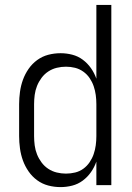

<svg xmlns="http://www.w3.org/2000/svg" viewBox="-20 -755 540 783"><path d="M227 8Q201 8 176.5 1.5Q152 -5 131.5 -20Q111 -35 96.5 -56Q82 -77 73.5 -100.5Q65 -124 61.5 -149.5Q58 -175 58 -200V-330Q58 -355 61.5 -380.5Q65 -406 73.5 -429.5Q82 -453 96.5 -474Q111 -495 131.5 -510Q152 -525 176.5 -531.5Q201 -538 227 -538Q251 -538 274.5 -532Q298 -526 317.5 -511.5Q337 -497 351 -477Q365 -457 373 -434V-735H434V0H373V-96Q365 -73 351 -53Q337 -33 317.5 -18.5Q298 -4 274.5 2Q251 8 227 8ZM249 -47Q249 -47 249 -47Q249 -47 249 -47Q268 -47 286.5 -51.5Q305 -56 320 -67Q335 -78 345.5 -93.5Q356 -109 362 -126.5Q368 -144 370.5 -162.5Q373 -181 373 -200V-330Q373 -349 370.5 -367.5Q368 -386 362 -403.5Q356 -421 345.5 -436.5Q335 -452 319.5 -463Q304 -474 286 -478.5Q268 -483 249 -483Q230 -483 211.5 -478.5Q193 -474 177 -463.5Q161 -453 149.5 -437.5Q138 -422 131 -404.5Q124 -387 121.5 -368Q119 -349 119 -330V-200Q119 -181 121.5 -162Q124 -143 131 -125.5Q138 -108 149.5 -92.5Q161 -77 177 -66.5Q193 -56 211.5 -51.5Q230 -47 249 -47Z"/></svg>

Font: Iosevka Term Light
Style: Regular
Weight: 300
Monospace: yes
Designer: Belleve Invis
Foundry: Belleve Invis
Version: Version 9.0.1; ttfautohint (v1.8.3)